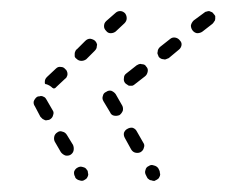

<svg xmlns="http://www.w3.org/2000/svg" viewBox="-20 -438 442 347"><path d="M124 -112Q129 -110 133 -113Q135 -114 137 -116Q138 -118 139 -120Q140 -123 139 -125Q139 -128 138 -130L137 -131Q135 -135 130 -136Q125 -138 120 -135Q116 -133 114 -128Q113 -123 116 -118V-117Q119 -113 124 -112ZM249 -114Q251 -112 254 -112Q256 -111 259 -111Q261 -112 263 -113Q265 -114 267 -116Q268 -118 269 -120Q270 -123 269 -125Q269 -128 268 -130L266 -134Q263 -138 258 -139Q253 -141 249 -138Q244 -136 243 -131Q241 -126 244 -121L246 -117Q247 -115 249 -114ZM98 -157Q103 -156 107 -158Q112 -161 113 -166Q114 -171 112 -176L101 -194Q98 -199 93 -200Q88 -202 84 -199Q79 -196 78 -191Q77 -186 79 -182L90 -163Q93 -159 98 -157ZM225 -162Q230 -161 234 -163Q239 -166 240 -171Q242 -176 239 -180L227 -201Q225 -205 220 -207Q215 -208 210 -205Q206 -203 204 -198Q203 -193 206 -188L217 -168Q220 -163 225 -162ZM57 -223Q59 -222 61 -221Q63 -220 66 -221Q68 -221 70 -222Q75 -225 76 -230Q78 -235 75 -239L64 -258Q63 -260 61 -262Q59 -263 57 -264Q54 -265 52 -264Q49 -264 47 -263Q43 -260 41 -255Q40 -250 43 -246L53 -227Q55 -225 57 -223ZM186 -229Q191 -228 196 -230Q200 -233 202 -238Q203 -243 201 -247L189 -268Q186 -272 181 -274Q176 -275 172 -272Q167 -270 166 -265Q164 -260 167 -255L179 -235Q181 -230 186 -229ZM62 -295Q63 -297 65 -299L81 -314Q85 -318 90 -317Q95 -317 98 -313Q100 -312 101 -309Q102 -307 102 -304Q102 -302 101 -300Q100 -297 98 -296L82 -281Q81 -280 80 -279Q78 -278 77 -278Q76 -279 75 -279Q70 -284 63 -286Q62 -286 62 -286Q61 -287 61 -288Q61 -289 61 -290Q61 -293 62 -295ZM204 -297Q203 -292 206 -288Q208 -286 210 -285Q212 -283 214 -283Q217 -283 219 -283Q222 -284 224 -286L242 -300Q246 -303 247 -309Q248 -314 244 -318Q243 -320 241 -321Q239 -322 236 -322Q234 -323 231 -322Q229 -321 227 -320L208 -305Q204 -302 204 -297ZM116 -345Q115 -343 115 -341Q115 -338 115 -336Q116 -333 118 -332Q122 -328 127 -328Q132 -328 136 -331L151 -346Q153 -348 154 -350Q155 -352 155 -355Q156 -357 155 -359Q154 -362 152 -364Q149 -367 143 -368Q138 -368 134 -364L119 -349Q117 -348 116 -345ZM266 -349Q265 -347 265 -345Q264 -342 265 -340Q266 -337 267 -335Q269 -333 271 -332Q273 -331 275 -331Q278 -330 280 -331Q283 -332 285 -333L303 -348Q307 -351 308 -356Q309 -361 305 -365Q302 -369 297 -370Q292 -371 288 -368L269 -353Q267 -351 266 -349ZM169 -396Q168 -393 168 -391Q168 -388 169 -386Q170 -384 172 -382Q175 -378 180 -378Q185 -378 189 -381L205 -396Q209 -400 209 -405Q209 -410 206 -414Q202 -418 197 -418Q192 -418 188 -414L172 -400Q170 -398 169 -396ZM325 -392Q325 -387 328 -383Q331 -379 336 -378Q342 -378 346 -381L364 -395Q366 -397 367 -399Q369 -401 369 -404Q369 -406 369 -409Q368 -411 366 -413Q365 -415 363 -416Q361 -417 358 -418Q356 -418 353 -417Q351 -417 349 -415L330 -401Q326 -397 325 -392Z"/></svg>

Font: FRB American Cursive Guidelines Dashed
Style: Italic
Weight: 400
Italic angle: -25°
Version: Version 2.0;Modular Font Editor K font №1